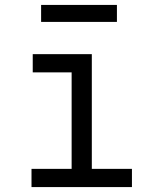

<svg xmlns="http://www.w3.org/2000/svg" viewBox="-20 -760 640 780"><path d="M108 0V-74H271V-466H113V-540H353V-74H516V0ZM147 -671V-740H455V-671Z"/></svg>

Font: CommitMono
Style: 450Regular
Weight: 450
Designer: Eigil Nikolajsen
Foundry: Eigil Nikolajsen
Version: Version 1.002